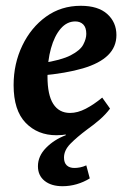

<svg xmlns="http://www.w3.org/2000/svg" viewBox="-20 -454 439 663"><path d="M196 189Q157 189 134 170.5Q111 152 111 120Q111 85 139 56.5Q167 28 207 13V-21L250 -1Q232 6 213.5 9.5Q195 13 175 13Q110 13 68.5 -30Q27 -73 27 -160Q27 -234 57 -296.5Q87 -359 139 -396.5Q191 -434 259 -434Q319 -434 350.5 -405.5Q382 -377 382 -333Q382 -292 353 -263.5Q324 -235 266.5 -218Q209 -201 122 -193L125 -236Q191 -246 224 -263Q257 -280 267.5 -300Q278 -320 278 -337Q278 -359 267.5 -369.5Q257 -380 240 -380Q211 -380 189.5 -355Q168 -330 156 -287Q144 -244 144 -190Q144 -126 164 -95Q184 -64 222 -64Q248 -64 276 -78.5Q304 -93 333 -117L360 -79Q345 -59 325 -41.5Q305 -24 281 -7Q245 20 223 42.5Q201 65 201 90Q201 108 210.5 117Q220 126 237 126Q246 126 256.5 124Q267 122 278 117L290 162Q269 175 245 182Q221 189 196 189Z"/></svg>

Font: Yrsa SemiBold
Style: Italic
Weight: 600
Italic angle: -7.10001°
Version: Version 2.004